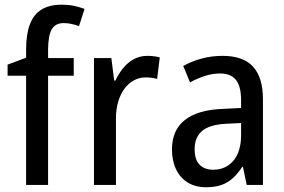

<svg xmlns="http://www.w3.org/2000/svg" viewBox="-20 -785 1207 815"><path d="M293 -463.4H184.1V0H90.8V-463.4H12.2V-510.7L90.8 -540V-574.2Q90.8 -639.6 106.9 -681.9Q123 -724.1 156.5 -744.6Q189.9 -765.1 241.2 -765.1Q270 -765.1 293.7 -760.3Q317.4 -755.4 338.9 -747.1L315.4 -674.3Q300.3 -679.7 283.9 -683.3Q267.6 -687 250.5 -687Q215.3 -687 200 -661.1Q184.6 -635.3 184.1 -575.7V-538.6H293Z M605 -547.9Q617.7 -547.9 631.6 -546.4Q645.5 -544.9 658.2 -541.5L647 -449.7Q636.7 -453.1 624 -454.8Q611.3 -456.5 598.6 -456.5Q571.8 -456.5 548.6 -444.1Q525.4 -431.6 508.3 -408.4Q491.2 -385.3 481.7 -353.3Q472.2 -321.3 472.2 -282.2V0H378.9V-538.6H452.6L464.8 -442.9H469.7Q483.4 -472.2 502.9 -496.1Q522.5 -520 548.1 -533.9Q573.7 -547.9 605 -547.9Z M924.8 -547.9Q1012.2 -547.9 1054.2 -502Q1096.2 -456.1 1096.2 -362.8V0H1027.3L1011.2 -76.7H1008.3Q989.7 -48.3 968.8 -29.1Q947.8 -9.8 920.4 0Q893.1 9.8 855 9.8Q809.1 9.8 776.9 -10.3Q744.6 -30.3 727.3 -66.4Q710 -102.5 710 -150.9Q710 -232.4 764.6 -275.6Q819.3 -318.8 925.8 -322.8L1003.4 -326.7V-358.4Q1003.4 -419.4 981.2 -446.3Q959 -473.1 915 -473.1Q882.8 -473.1 851.1 -463.1Q819.3 -453.1 786.6 -435.5L757.8 -504.9Q793 -524.9 835.7 -536.4Q878.4 -547.9 924.8 -547.9ZM1003.4 -262.7 942.4 -259.8Q869.6 -256.3 837.9 -229.2Q806.2 -202.1 806.2 -151.9Q806.2 -106.9 827.4 -85.7Q848.6 -64.5 884.8 -64.5Q938 -64.5 970.7 -102.8Q1003.4 -141.1 1003.4 -211.9Z"/></svg>

Font: Open Sans SemiCondensed Medium
Style: Regular
Weight: 500
Width: 4
Designer: Monotype Design Team
Foundry: Monotype Imaging Inc.
Version: Version 3.000